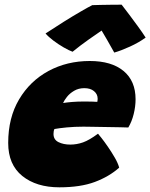

<svg xmlns="http://www.w3.org/2000/svg" viewBox="-20 -792 642 820"><path d="M489 -76Q446.5 -38 385.2 -15Q324 8 233.5 8Q135.5 8 75.2 -40.5Q15 -89 15 -181.5Q15 -289 61.5 -367.5Q108 -446 187 -488.8Q266 -531.5 363.5 -531.5Q456 -531.5 507.5 -489Q559 -446.5 559 -368Q559 -337.5 551 -305Q543 -272.5 528 -247.5Q520 -248 493 -248.5Q466 -249 432.8 -249.5Q399.5 -250 372.2 -250.5Q345 -251 336.5 -251Q298 -251 264.8 -247.8Q231.5 -244.5 212.5 -241Q208.5 -233 208.5 -220Q208.5 -195.5 229.8 -185Q251 -174.5 280 -174.5Q308 -174.5 334.8 -184Q361.5 -193.5 398.5 -221Q401 -218.5 413.2 -203Q425.5 -187.5 441 -165Q456.5 -142.5 470.2 -118.8Q484 -95 489 -76ZM249.5 -352Q264 -354.5 287.2 -356.5Q310.5 -358.5 341 -358.5Q358.5 -358.5 373.8 -358Q389 -357.5 395.5 -357Q396.5 -361 396.8 -364.8Q397 -368.5 397 -372Q396.5 -390.5 381.2 -403Q366 -415.5 340 -415.5Q315.5 -415.5 296.5 -404.2Q277.5 -393 265.8 -378Q254 -363 249.5 -352ZM499.5 -772Q513.5 -754 532.5 -728.8Q551.5 -703.5 570.2 -677.8Q589 -652 602 -631.5Q572.5 -610 534.5 -592.8Q496.5 -575.5 468 -567.5Q453 -595 437.5 -621.5Q422 -648 414 -661.5Q394 -648 358.2 -622.8Q322.5 -597.5 290 -571Q274.5 -576.5 252 -589.5Q229.5 -602.5 208.2 -618.5Q187 -634.5 174.5 -649Q211.5 -673.5 251 -698.2Q290.5 -723 323.8 -742.2Q357 -761.5 374 -770Q384.5 -770.5 409.5 -771Q434.5 -771.5 460.8 -771.8Q487 -772 499.5 -772Z"/></svg>

Font: Grandstander Black
Style: Italic
Weight: 900
Italic angle: -15°
Designer: Tyler Finck
Foundry: Etcetera Type Co
Version: Version 1.200; ttfautohint (v1.8.3)